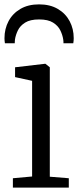

<svg xmlns="http://www.w3.org/2000/svg" viewBox="-28 -859 360 879"><path d="M119 -51V-489L41 -506V-551L178 -567H180L200 -551V-50L287 -43V0H31V-43ZM151 -839Q201 -839 236.5 -818.2Q272 -797.5 290.8 -762.2Q309.5 -727 309.5 -684Q309.5 -679 309 -673Q308.5 -667 307.5 -661H262.5Q262.5 -664 262.5 -668.5Q262.5 -673 261.5 -678Q258.5 -698.5 248.2 -719.8Q238 -741 215 -755.5Q192 -770 151 -770Q110 -770 87 -755.5Q64 -741 53.8 -719.8Q43.5 -698.5 40.5 -678Q40 -673 39.8 -668.5Q39.5 -664 39.5 -661H-5.5Q-6.5 -667 -7 -673Q-7.5 -679 -7.5 -684Q-7.5 -727 11.2 -762.2Q30 -797.5 65.5 -818.2Q101 -839 151 -839Z"/></svg>

Font: Merriweather 7pt Light
Style: Regular
Weight: 300
Designer: Eben Sorkin
Foundry: Eben Sorkin
Version: Version 2.200;gftools[0.9.31]